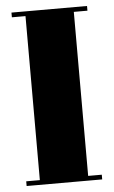

<svg xmlns="http://www.w3.org/2000/svg" viewBox="-51 -736 458 772"><g transform="rotate(-5 177.5 -350.0)"><path d="M25 -700H330V-681H275V-19H330V0H25V-19H80V-681H25Z"/></g></svg>

Font: Abril Fatface
Style: Regular
Weight: 400
Designer: Veronika Burian, Jos Scaglione
Foundry: TypeTogether
Version: Version 1.001